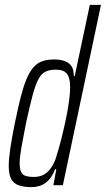

<svg xmlns="http://www.w3.org/2000/svg" viewBox="-20 -763 436 791"><path d="M111 8Q78 8 57 0.5Q36 -7 26 -26Q16 -45 16 -79Q16 -108 22.5 -152Q29 -196 41 -255Q57 -334 71.5 -385.5Q86 -437 103.5 -466Q121 -495 144 -506.5Q167 -518 202 -518Q229 -518 247.5 -511Q266 -504 275 -489.5Q284 -475 284 -450H288L350 -743H396L239 0H200L212 -66H207Q194 -33 177 -17.5Q160 -2 143 3Q126 8 111 8ZM119 -34Q141 -34 157.5 -42Q174 -50 187 -67Q200 -84 209 -108Q215 -126 223 -154.5Q231 -183 239 -216.5Q247 -250 254 -285Q261 -320 265 -350.5Q269 -381 269 -404Q269 -443 255.5 -459.5Q242 -476 211 -476Q186 -476 169 -468.5Q152 -461 139.5 -439Q127 -417 115 -373Q103 -329 87 -255Q75 -194 68 -154.5Q61 -115 61 -91Q61 -67 67 -54.5Q73 -42 86.5 -38Q100 -34 119 -34Z"/></svg>

Font: Saira UltraCondensed Light
Style: Italic
Weight: 300
Width: 1
Italic angle: -12°
Designer: Hector Gatti with collaboration of the Omnibus-Type team
Foundry: Omnibus-Type
Version: Version 1.101